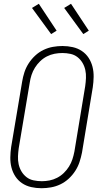

<svg xmlns="http://www.w3.org/2000/svg" viewBox="-20 -986 540 1014"><path d="M199 8Q171 8 144.5 2Q118 -4 96.5 -18.5Q75 -33 61 -54.5Q47 -76 40.5 -101.5Q34 -127 34.5 -155Q35 -183 39 -210L97 -555Q101 -580 109 -604.5Q117 -629 131.5 -651.5Q146 -674 166 -692.5Q186 -711 210 -722.5Q234 -734 259.5 -738.5Q285 -743 310 -743Q338 -743 364.5 -737Q391 -731 412.5 -716.5Q434 -702 448 -680.5Q462 -659 468.5 -633.5Q475 -608 474.5 -580Q474 -552 470 -525L413 -180Q408 -155 400 -130.5Q392 -106 377.5 -83.5Q363 -61 343 -42.5Q323 -24 299 -12.5Q275 -1 249.5 3.5Q224 8 199 8ZM201 -29Q221 -29 241.5 -33Q262 -37 281.5 -47Q301 -57 317 -72.5Q333 -88 344.5 -106.5Q356 -125 362.5 -145Q369 -165 373 -186L430 -531Q433 -552 434 -574Q435 -596 430.5 -616.5Q426 -637 415.5 -654.5Q405 -672 389 -684.5Q373 -697 352 -701.5Q331 -706 309 -706Q289 -706 268 -702Q247 -698 227.5 -688Q208 -678 192 -662.5Q176 -647 164.5 -628.5Q153 -610 146.5 -590Q140 -570 137 -549L79 -204Q76 -183 75 -161Q74 -139 78.5 -118.5Q83 -98 93.5 -80.5Q104 -63 120 -50.5Q136 -38 157.5 -33.5Q179 -29 201 -29ZM420 -806 319 -944 355 -966 449 -824ZM250 -806 149 -944 185 -966 279 -824Z"/></svg>

Font: Iosevka Curly Extralight
Style: Italic
Weight: 200
Italic angle: -9°
Monospace: yes
Designer: Belleve Invis
Foundry: Belleve Invis
Version: Version 22.1.2; ttfautohint (v1.8.4)